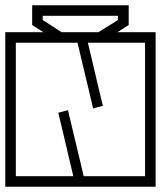

<svg xmlns="http://www.w3.org/2000/svg" viewBox="-40 -708 610 728"><path d="M550 -198H510Q510 -198 510 -213.8Q510 -229.5 510 -250.5Q510 -271.5 510 -287.2Q510 -303 510 -303Q510 -303 510 -303Q510 -303 510 -303Q510 -303 510 -303Q510 -303 510 -303Q510 -303 510 -318.8Q510 -334.5 510 -355.5Q510 -376.5 510 -392.2Q510 -408 510 -408H550ZM-20 -198V-408H20Q20 -408 20 -392.2Q20 -376.5 20 -355.5Q20 -334.5 20 -318.8Q20 -303 20 -303Q20 -303 20 -303Q20 -303 20 -303Q20 -303 20 -303Q20 -303 20 -303Q20 -303 20 -287.2Q20 -271.5 20 -250.5Q20 -229.5 20 -213.8Q20 -198 20 -198ZM550 -279Q550 -279 550 -258.8Q550 -238.5 550 -206.8Q550 -175 550 -139.5Q550 -104 550 -72.2Q550 -40.5 550 -20.2Q550 0 550 0Q550 0 550 0Q550 0 550 0Q550 0 550 0Q550 0 550 0Q550 0 529 0Q508 0 474.8 0Q441.5 0 404 0Q366.5 0 333.2 0Q300 0 279 0Q258 0 258 0Q258 0 258 0Q258 0 258 0Q258 0 258 0Q258 0 258 0Q258 0 258 0Q258 -10 258 -20.2Q258 -30.5 258 -40Q258 -40 276.2 -40Q294.5 -40 323.2 -40Q352 -40 384 -40Q416 -40 444.8 -40Q473.5 -40 491.8 -40Q510 -40 510 -40Q510 -40 510 -40Q510 -40 510 -40Q510 -40 510 -40Q510 -40 510 -40Q510 -40 510 -40Q510 -40 510 -40Q510 -40 510 -40Q510 -40 510 -40Q510 -40 510 -40Q510 -40 510 -40Q510 -40 510 -40Q510 -40 510 -40Q510 -40 510 -40Q510 -40 510 -57.2Q510 -74.5 510 -101.8Q510 -129 510 -159.5Q510 -190 510 -217.2Q510 -244.5 510 -261.8Q510 -279 510 -279ZM-20 -279H20Q20 -279 20 -261.8Q20 -244.5 20 -217.2Q20 -190 20 -159.5Q20 -129 20 -101.8Q20 -74.5 20 -57.2Q20 -40 20 -40Q20 -40 20 -40Q20 -40 20 -40Q20 -40 20 -40Q20 -40 20 -40Q20 -40 20 -40Q20 -40 20 -40Q20 -40 20 -40Q20 -40 20 -40Q20 -40 20 -40Q20 -40 20 -40Q20 -40 20 -40Q20 -40 20 -40Q20 -40 20 -40Q20 -40 38.2 -40Q56.5 -40 85.2 -40Q114 -40 146 -40Q178 -40 206.8 -40Q235.5 -40 253.8 -40Q272 -40 272 -40Q272 -30.5 272 -20.2Q272 -10 272 0Q272 0 272 0Q272 0 272 0Q272 0 272 0Q272 0 272 0Q272 0 272 0Q272 0 251 0Q230 0 196.8 0Q163.5 0 126 0Q88.5 0 55.2 0Q22 0 1 0Q-20 0 -20 0Q-20 0 -20 0Q-20 0 -20 0Q-20 0 -20 0Q-20 0 -20 0Q-20 0 -20 -20.2Q-20 -40.5 -20 -72.2Q-20 -104 -20 -139.5Q-20 -175 -20 -206.8Q-20 -238.5 -20 -258.8Q-20 -279 -20 -279ZM550 -307H510Q510 -307 510 -324.2Q510 -341.5 510 -368.8Q510 -396 510 -426.5Q510 -457 510 -484.2Q510 -511.5 510 -528.8Q510 -546 510 -546Q510 -546 510 -546Q510 -546 510 -546Q510 -546 510 -546Q510 -546 510 -546Q510 -546 510 -546Q510 -546 510 -546Q510 -546 510 -546Q510 -546 510 -546Q510 -546 510 -546Q510 -546 510 -546Q510 -546 510 -546Q510 -546 510 -546Q510 -546 510 -546Q510 -546 491.8 -546Q473.5 -546 444.8 -546Q416 -546 384 -546Q352 -546 323.2 -546Q294.5 -546 276.2 -546Q258 -546 258 -546Q258 -556 258 -566.2Q258 -576.5 258 -586Q258 -586 258 -586Q258 -586 258 -586Q258 -586 258 -586Q258 -586 258 -586Q258 -586 258 -586Q258 -586 279 -586Q300 -586 333.2 -586Q366.5 -586 404 -586Q441.5 -586 474.8 -586Q508 -586 529 -586Q550 -586 550 -586Q550 -586 550 -586Q550 -586 550 -586Q550 -586 550 -586Q550 -586 550 -586Q550 -586 550 -565.8Q550 -545.5 550 -513.8Q550 -482 550 -446.5Q550 -411 550 -379.2Q550 -347.5 550 -327.2Q550 -307 550 -307ZM-20 -307Q-20 -307 -20 -327.2Q-20 -347.5 -20 -379.2Q-20 -411 -20 -446.5Q-20 -482 -20 -513.8Q-20 -545.5 -20 -565.8Q-20 -586 -20 -586Q-20 -586 -20 -586Q-20 -586 -20 -586Q-20 -586 -20 -586Q-20 -586 -20 -586Q-20 -586 1 -586Q22 -586 55.2 -586Q88.5 -586 126 -586Q163.5 -586 196.8 -586Q230 -586 251 -586Q272 -586 272 -586Q272 -586 272 -586Q272 -586 272 -586Q272 -586 272 -586Q272 -586 272 -586Q272 -586 272 -586Q272 -576.5 272 -566.2Q272 -556 272 -546Q272 -546 253.8 -546Q235.5 -546 206.8 -546Q178 -546 146 -546Q114 -546 85.2 -546Q56.5 -546 38.2 -546Q20 -546 20 -546Q20 -546 20 -546Q20 -546 20 -546Q20 -546 20 -546Q20 -546 20 -546Q20 -546 20 -546Q20 -546 20 -546Q20 -546 20 -546Q20 -546 20 -546Q20 -546 20 -546Q20 -546 20 -546Q20 -546 20 -546Q20 -546 20 -546Q20 -546 20 -546Q20 -546 20 -528.8Q20 -511.5 20 -484.2Q20 -457 20 -426.5Q20 -396 20 -368.8Q20 -341.5 20 -324.2Q20 -307 20 -307ZM277.5 -39Q277.5 -39 277.5 -39Q277.5 -39 277.5 -39Q277.5 -39 277.5 -39Q277.5 -39 277.5 -39Q277.5 -39 277.5 -39Q277.5 -39 277.5 -39Q277.5 -39 277.5 -39Q277.5 -39 277.5 -39Q277.5 -39 274.2 -34.5Q271 -30 267.5 -25.5Q264 -21 264 -21Q264 -21 264 -21Q264 -21 264 -21Q264 -21 264 -21Q264 -21 257.5 -25.5Q251 -30 244.8 -34.2Q238.5 -38.5 238.5 -38.5Q238.5 -38.5 238.5 -38.5Q238.5 -38.5 238.5 -38.5Q238.5 -38.5 238.5 -38.5Q238.5 -38.5 238.5 -38.5Q238.5 -38.5 238.5 -38.5Q238.5 -38.5 238.5 -38.5Q238.5 -38.5 238.5 -38.5Q238.5 -38.5 234.2 -56Q230 -73.5 223.5 -101Q217 -128.5 209.8 -159.5Q202.5 -190.5 196 -218Q189.5 -245.5 185.2 -263Q181 -280.5 181 -280.5Q181 -280.5 181 -280.5Q181 -280.5 181 -280.5Q181 -280.5 181 -280.5Q181 -280.5 190.2 -283Q199.5 -285.5 208.8 -287.8Q218 -290 218 -290Q218 -290 218 -290Q218 -290 218 -290Q218 -290 218 -290Q218 -290 218 -290Q218 -290 218 -290Q218 -290 218 -290Q218 -290 222.2 -271.8Q226.5 -253.5 233.2 -225Q240 -196.5 247.8 -164.5Q255.5 -132.5 262.2 -104Q269 -75.5 273.2 -57.2Q277.5 -39 277.5 -39ZM253.5 -548Q253.5 -548 253.5 -548Q253.5 -548 253.5 -548Q253.5 -548 253.5 -548Q253.5 -548 253.5 -548Q253.5 -548 253.5 -548Q253.5 -548 253.5 -548Q253.5 -548 253.5 -548Q253.5 -548 253.5 -548Q253.5 -548 257 -552.5Q260.5 -557 263.8 -561.5Q267 -566 267 -566Q267 -566 267 -566Q267 -566 267 -566Q267 -566 267 -566Q267 -566 273.2 -561.8Q279.5 -557.5 286 -553Q292.5 -548.5 292.5 -548.5Q292.5 -548.5 292.5 -548.5Q292.5 -548.5 292.5 -548.5Q292.5 -548.5 292.5 -548.5Q292.5 -548.5 292.5 -548.5Q292.5 -548.5 292.5 -548.5Q292.5 -548.5 292.5 -548.5Q292.5 -548.5 292.5 -548.5Q292.5 -548.5 296.8 -531Q301 -513.5 307.5 -486Q314 -458.5 321.2 -427.5Q328.5 -396.5 335 -369Q341.5 -341.5 345.8 -324Q350 -306.5 350 -306.5Q350 -306.5 350 -306.5Q350 -306.5 350 -306.5Q350 -306.5 350 -306.5Q350 -306.5 340.8 -304.2Q331.5 -302 322.2 -299.5Q313 -297 313 -297Q313 -297 313 -297Q313 -297 313 -297Q313 -297 313 -297Q313 -297 313 -297Q313 -297 313 -297Q313 -297 313 -297Q313 -297 308.8 -315.2Q304.5 -333.5 297.8 -362Q291 -390.5 283.2 -422.5Q275.5 -454.5 268.8 -483Q262 -511.5 257.8 -529.8Q253.5 -548 253.5 -548ZM327 -582Q327 -582 335 -587Q343 -592 355 -599.5Q367 -607 379 -614.5Q391 -622 399 -627Q407 -632 407 -632Q407 -632 407 -632Q407 -632 407 -632Q407 -632 407 -636Q407 -640 407 -644Q407 -648 407 -648Q391.5 -648 377.5 -648Q363.5 -648 350.2 -648Q337 -648 323.5 -648Q310 -648 295.5 -648Q281 -648 265 -648Q248.5 -648 234 -648Q219.5 -648 206 -648Q192.5 -648 179 -648Q165.5 -648 151.5 -648Q137.5 -648 122 -648Q122 -648 122 -644Q122 -640 122 -636Q122 -632 122 -632Q122 -632 122 -632Q122 -632 122 -632Q122 -632 130 -627Q138 -622 149.5 -614.5Q161 -607 172.5 -599.5Q184 -592 192 -587Q200 -582 200 -582L145 -573Q145 -573 135.5 -579Q126 -585 113.5 -593Q101 -601 91.5 -607Q82 -613 82 -613Q82 -613 82 -613Q82 -613 82 -613Q82 -613 82 -624.2Q82 -635.5 82 -650.5Q82 -665.5 82 -676.8Q82 -688 82 -688Q117.5 -688 143.2 -688Q169 -688 187.2 -688Q205.5 -688 218.8 -688Q232 -688 243 -688Q254 -688 265 -688Q275 -688 287 -688Q299 -688 314 -688Q329 -688 348.2 -688Q367.5 -688 392.2 -688Q417 -688 448 -688Q448 -688 448 -676.8Q448 -665.5 448 -650.5Q448 -635.5 448 -624.2Q448 -613 448 -613Q448 -613 448 -613Q448 -613 448 -613Q448 -613 438.5 -607Q429 -601 416.5 -593Q404 -585 394.5 -579Q385 -573 385 -573Z"/></svg>

Font: Honk
Style: Regular
Weight: 400
Designer: Noopur Datye & Yesha Goshar
Foundry: Ek Type
Version: Version 1.000